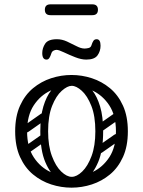

<svg xmlns="http://www.w3.org/2000/svg" viewBox="-20 -856 660 886"><path d="M310 10Q262 10 216 -5Q170 -20 132.5 -51Q95 -82 72.5 -131.5Q50 -181 50 -250Q50 -319 72.5 -368.5Q95 -418 132.5 -449Q170 -480 216 -495Q262 -510 310 -510Q358 -510 404 -495Q450 -480 487.5 -449Q525 -418 547.5 -368.5Q570 -319 570 -250Q570 -181 547.5 -131.5Q525 -82 487.5 -51Q450 -20 404 -5Q358 10 310 10ZM310 -40Q360 -40 407 -62Q454 -84 484.5 -130.5Q515 -177 515 -250Q515 -323 484.5 -369.5Q454 -416 407 -438Q360 -460 310 -460Q261 -460 213.5 -438Q166 -416 135.5 -369.5Q105 -323 105 -250Q105 -177 135.5 -130.5Q166 -84 213.5 -62Q261 -40 310 -40ZM311 -4Q280 -4 246 -29Q212 -54 189 -108Q166 -162 166 -250Q166 -318 180 -364.5Q194 -411 216 -438.5Q238 -466 263.5 -478Q289 -490 311 -490V-460Q291 -460 265 -437Q239 -414 220.5 -367.5Q202 -321 202 -250Q202 -183 219.5 -136Q237 -89 262.5 -64.5Q288 -40 311 -40ZM311 -4V-40Q334 -40 359.5 -64.5Q385 -89 402.5 -136Q420 -183 420 -250Q420 -321 401.5 -367.5Q383 -414 357.5 -437Q332 -460 311 -460V-490Q334 -490 359 -478Q384 -466 406 -438.5Q428 -411 442 -364.5Q456 -318 456 -250Q456 -162 433 -108Q410 -54 376.5 -29Q343 -4 311 -4ZM113 -249Q98 -238 89 -252Q85 -257 84.5 -264Q84 -271 92 -277L169 -331Q184 -341 194 -327Q198 -321 197.5 -314.5Q197 -308 190 -303ZM115 -152Q100 -141 91 -155Q87 -160 86.5 -167Q86 -174 94 -180L171 -234Q186 -244 196 -230Q200 -224 199.5 -217.5Q199 -211 192 -206ZM449 -249Q434 -238 425 -252Q421 -257 420.5 -264Q420 -271 428 -277L505 -331Q520 -341 530 -327Q534 -321 533.5 -314.5Q533 -308 526 -303ZM451 -152Q436 -141 427 -155Q423 -160 422.5 -167Q422 -174 430 -180L507 -234Q522 -244 532 -230Q536 -224 535.5 -217.5Q535 -211 528 -206ZM195 -581Q175 -581 175 -611Q175 -634 188.5 -654.5Q202 -675 243 -675Q266 -675 289 -664.5Q312 -654 333 -643Q354 -632 370 -632Q379 -632 389 -634.5Q399 -637 402 -647Q406 -660 411 -667.5Q416 -675 426 -675Q444 -675 444 -645Q444 -620 430 -600.5Q416 -581 378 -581Q355 -581 327 -592Q299 -603 275 -614.5Q251 -626 241 -626Q234 -626 226.5 -622Q219 -618 216 -607Q213 -597 208 -589Q203 -581 195 -581ZM213 -786Q187 -786 187 -811Q187 -836 213 -836H406Q432 -836 432 -811Q432 -786 406 -786Z"/></svg>

Font: Agu Display Uzo
Style: Regular
Weight: 400
Designer: Oluwaseun Badejo
Version: Version 1.103